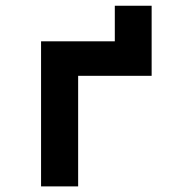

<svg xmlns="http://www.w3.org/2000/svg" viewBox="-20 -665 626 685"><path d="M126.5 0V-517.6H389.6V-644.5H521V-394.5H258.8V0Z"/></svg>

Font: Cascadia Mono PL
Style: Bold
Weight: 700
Monospace: yes
Designer: Aaron Bell
Foundry: Saja Typeworks
Version: Version 2404.023; ttfautohint (v1.8.4)